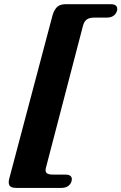

<svg xmlns="http://www.w3.org/2000/svg" viewBox="-20 -772 579 916"><path d="M376 -649.5 200.5 23Q194 44 201.5 52.5Q209 61 233.5 61H291Q330 61 321 93.5Q317 107 304.8 115.8Q292.5 124.5 272 124.5H58Q32 124.5 25 112.5Q18 100.5 25.5 75L231.5 -702Q240 -728 254 -740Q268 -752 294 -752H507.5Q528.5 -752 535.2 -742.8Q542 -733.5 538 -720Q527.5 -688 489 -688H431Q407 -688 394.5 -679.5Q382 -671 376 -649.5Z"/></svg>

Font: Fraunces Black
Style: Italic
Weight: 900
Italic angle: -16°
Version: Version 1.000;[b76b70a41]